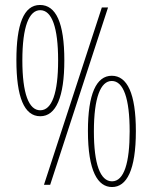

<svg xmlns="http://www.w3.org/2000/svg" viewBox="-20 -744 612 773"><path d="M141 -724C75 -724 46 -645 46 -502C46 -354 77 -276 142 -276C206 -276 239 -354 239 -501C239 -653 205 -724 141 -724ZM415 -714H390L157 0H182ZM142 -703C189 -703 214 -633 214 -501C214 -369 189 -300 142 -300C96 -300 70 -367 70 -501C70 -637 97 -703 142 -703ZM430 -439C368 -439 334 -366 334 -217C334 -54 374 9 431 9C490 9 527 -59 527 -216C527 -368 492 -439 430 -439ZM430 -418C477 -418 502 -348 502 -215C502 -90 480 -14 431 -14C383 -14 358 -85 358 -215C358 -351 385 -418 430 -418Z"/></svg>

Font: Noto Sans Arabic ExtCond Thin
Style: Regular
Weight: 100
Width: 2
Designer: Monotype Design Team, Nadine Chahine, Nizar Qandah and Khaled Hosny
Foundry: Monotype Imaging Inc.
Version: Version 2.012